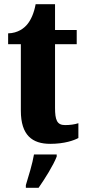

<svg xmlns="http://www.w3.org/2000/svg" viewBox="-20 -680 411 921"><path d="M221 10C290 10 336 -7 356 -18V-89C338 -83 315 -80 292 -80C253 -80 244 -105 244 -163V-468H348V-536H244V-660H151C143 -616 128 -585 113 -566C97 -545 66 -521 19 -520V-468H80V-149C80 -31 135 10 221 10ZM104 208V221H165C195 178 236 113 252 71V61H143C136 104 116 169 104 208Z"/></svg>

Font: Noto Serif Ethiopic ExtraCondensed Black
Style: Regular
Weight: 900
Width: 2
Designer: Monotype Design Team
Foundry: Monotype Imaging Inc.
Version: Version 2.102